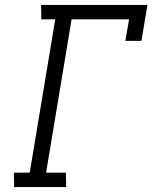

<svg xmlns="http://www.w3.org/2000/svg" viewBox="-20 -755 640 775"><path d="M37 0 36 -58H100L203 -677H147L146 -735H575L551 -590H486L501 -677H269L166 -58H246L247 0Z"/></svg>

Font: Iosevka Etoile Light
Style: Italic
Weight: 300
Italic angle: -9°
Designer: Belleve Invis
Foundry: Belleve Invis
Version: Version 22.1.2; ttfautohint (v1.8.4)